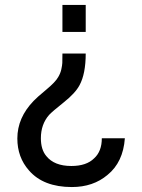

<svg xmlns="http://www.w3.org/2000/svg" viewBox="-20 -560 574 775"><path d="M326 -540V-431H232V-540ZM326 -344Q326 -262 301 -216Q284 -184 237.5 -147Q191 -110 178 -96Q145 -58 145 -2Q145 44 167 70Q199 110 268 110Q329 110 360 79Q391 51 391 -2H484Q477 95 414 146Q356 195 270 195Q155 195 97 128Q50 75 50 -1Q50 -85 116 -153Q128 -166 166 -197.5Q204 -229 215 -249Q224 -264 227.5 -280Q231 -296 231.5 -306Q232 -316 232 -344Z"/></svg>

Font: Manrope Medium
Style: Medium
Weight: 500
Designer: Mikhail Sharanda
Foundry: Mikhail Sharanda
Version: Version 4.000;hotconv 1.0.109;makeotfexe 2.5.65596